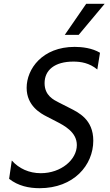

<svg xmlns="http://www.w3.org/2000/svg" viewBox="-20 -986 586 1019"><path d="M323.9 -801.1H397.7L535.5 -965.9H437.5ZM190.3 12.8C371.4 12.8 475.1 -109.4 475.1 -239.3C475.1 -353 395.6 -389.2 350.1 -412.6L292.6 -441.8C264.9 -456 216.6 -478.7 216.6 -544.7C216.6 -614.3 270.6 -659.1 369.3 -659.1C409.1 -659.1 454.5 -652 496.4 -617.2L510.7 -706C469.5 -730.8 416.2 -737.2 376.4 -737.2C204.5 -737.2 121.4 -620 121.4 -519.9C121.4 -424 196.7 -383.5 227.3 -367.9L275.6 -343C321 -319.6 387.8 -285.5 387.8 -215.9C387.8 -138.5 304 -66.8 196.7 -66.8C134.2 -66.8 80.3 -91.6 42.6 -134.2L28.4 -36.9C76 0.7 133.5 12.8 190.3 12.8Z"/></svg>

Font: TID UI
Style: Italic
Weight: 400
Italic angle: -9.39999°
Designer: The TID Project Authors
Foundry: Bakken & Bæck
Version: Version 1.001;hotconv 1.0.109;makeotfexe 2.5.65596